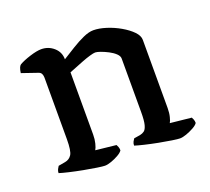

<svg xmlns="http://www.w3.org/2000/svg" viewBox="-93 -615 798 731"><g transform="rotate(-20 306.5 -250.0)"><path d="M216 0Q208 0 184.5 -3.5Q161 -7 132 -12.5Q103 -18 77.5 -24Q52 -30 40 -34Q40 -42 43.5 -49Q47 -56 50 -60L78 -65Q95 -68 104.5 -82.5Q114 -97 114 -145V-394Q114 -402 111 -409Q108 -416 99 -419L35 -441Q37 -455 40 -462Q43 -469 47 -472Q64 -482 92.5 -491Q121 -500 139 -500Q168 -500 189.5 -481Q211 -462 211 -433Q235 -448 260 -463.5Q285 -479 308.5 -489.5Q332 -500 350 -500Q373 -500 401.5 -491Q430 -482 456 -467Q482 -452 498.5 -435Q515 -418 515 -401V-125Q515 -105 511 -89.5Q507 -74 503 -68L589 -59Q591 -56 593.5 -49.5Q596 -43 596 -35Q591 -27 576.5 -19Q562 -11 546.5 -5.5Q531 0 520 0Q512 0 488.5 -3.5Q465 -7 436.5 -12.5Q408 -18 383 -24Q358 -30 346 -34Q346 -43 349.5 -49.5Q353 -56 356 -60L381 -64Q391 -66 398.5 -71.5Q406 -77 410.5 -93.5Q415 -110 415 -145V-362Q415 -372 404.5 -382Q394 -392 378.5 -400Q363 -408 349 -413Q335 -418 328 -418Q321 -418 305.5 -413.5Q290 -409 272 -402Q254 -395 238 -388.5Q222 -382 214 -379V-127Q214 -108 210 -92Q206 -76 201 -68L284 -59Q286 -56 288.5 -49.5Q291 -43 291 -35Q286 -27 272 -19Q258 -11 242.5 -5.5Q227 0 216 0Z"/></g></svg>

Font: Texturina Medium
Style: Regular
Weight: 500
Designer: Guillermo Torres Carreño
Foundry: Omnibus-Type
Version: Version 1.003